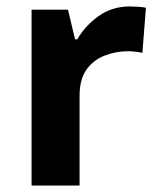

<svg xmlns="http://www.w3.org/2000/svg" viewBox="-20 -576 494 596"><path d="M383 -556Q394 -556 409 -555Q424 -554 433 -552L422 -412Q414 -414 401 -415.5Q388 -417 378 -417Q340 -417 305 -403.5Q270 -390 248.5 -360Q227 -330 227 -278V0H78V-546H191L213 -454H220Q244 -496 286 -526Q328 -556 383 -556Z"/></svg>

Font: Noto Sans
Style: Bold
Weight: 700
Designer: Monotype Design Team
Foundry: Monotype Imaging Inc.
Version: Version 2.000;GOOG;noto-source:20170915:90ef993387c0; ttfaut